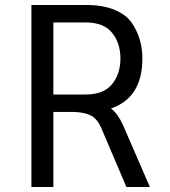

<svg xmlns="http://www.w3.org/2000/svg" viewBox="-20 -750 680 770"><path d="M106 -730H327Q392 -730 438.5 -711Q485 -692 508 -659Q551 -597 551 -515Q551 -358 425 -315Q452 -295 473 -249L581 0H487L386 -237Q370 -273 346 -286Q322 -299 279 -301H194V0H106ZM194 -371H323Q396 -371 429.5 -412.5Q463 -454 463 -515.5Q463 -577 429.5 -618.5Q396 -660 323 -660H194Z"/></svg>

Font: Sintony
Style: Regular
Weight: 400
Version: Version 001.001